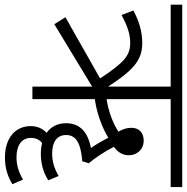

<svg xmlns="http://www.w3.org/2000/svg" viewBox="-10 -652 776 797"><g transform="rotate(90 378.5 -254.0)"><path d="M81 -91 340 -248V0H392V-259C449 -267 510 -289 552 -315C565 -290 580 -264 595 -243C527 -230 492 -196 492 -140C492 -105 506 -77 532 -59C514 -43 504 -20 504 7C504 72 555 114 634 114C677 114 713 103 745 83L726 39C693 58 665 66 633 66C587 66 553 47 553 6C553 -13 560 -30 574 -40C588 -37 603 -35 619 -35C661 -35 698 -46 729 -66L711 -109C679 -90 650 -82 617 -82C571 -82 541 -101 541 -140C541 -182 576 -201 650 -207L658 -234C636 -261 611 -297 590 -338C614 -356 625 -376 625 -400C625 -433 602 -462 564 -462C532 -462 511 -443 511 -411C511 -393 516 -376 527 -357C490 -333 440 -315 392 -308V-574H757V-622H0V-574H340V-314C268 -426 226 -456 158 -456C112 -456 68 -443 24 -419L43 -370C87 -394 122 -406 158 -406C210 -406 239 -383 306 -281L52 -137Z"/></g></svg>

Font: Noto Sans Devanagari SemiCondensed Light
Style: Regular
Weight: 300
Width: 4
Designer: Jelle Bosma - Monotype Design Team
Foundry: Monotype Imaging Inc.
Version: Version 2.004